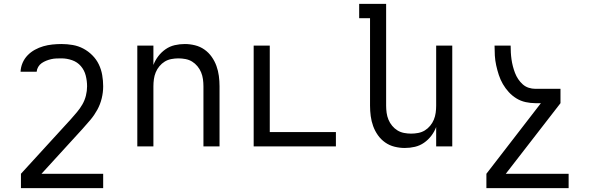

<svg xmlns="http://www.w3.org/2000/svg" viewBox="-20 -755 3040 990"><path d="M88 215V141L345 -140Q361 -158 377 -177Q393 -196 405 -217Q417 -238 423 -262Q429 -286 429 -310Q429 -338 422 -365.5Q415 -393 397 -414Q379 -435 352 -444.5Q325 -454 297 -454Q284 -454 270.5 -453.5Q257 -453 244 -450Q231 -447 218.5 -442Q206 -437 195 -429.5Q184 -422 177 -410Q170 -398 169 -385H86Q87 -409 96.5 -431Q106 -453 122.5 -470Q139 -487 160 -498.5Q181 -510 203.5 -516.5Q226 -523 250 -525.5Q274 -528 297 -528Q326 -528 355 -523Q384 -518 409.5 -504.5Q435 -491 456 -470Q477 -449 489.5 -423Q502 -397 507 -368Q512 -339 512 -310Q512 -279 504.5 -248Q497 -217 482 -189.5Q467 -162 447 -138Q427 -114 406 -91L194 141H512V215Z M688 0V-520H771V-420Q780 -444 796 -465Q812 -486 833.5 -501Q855 -516 880.5 -522Q906 -528 933 -528Q959 -528 985.5 -521.5Q1012 -515 1034 -499.5Q1056 -484 1071.5 -462Q1087 -440 1096 -415Q1105 -390 1108.5 -363.5Q1112 -337 1112 -310V0H1029V-310Q1029 -328 1026.5 -346.5Q1024 -365 1017 -382Q1010 -399 998 -413.5Q986 -428 970.5 -437.5Q955 -447 936.5 -450.5Q918 -454 900 -454Q882 -454 863.5 -450.5Q845 -447 829.5 -437.5Q814 -428 802 -413.5Q790 -399 783 -382Q776 -365 773.5 -346.5Q771 -328 771 -310V0Z M1288 0V-520H1371V-74H1712V0Z M2067 8Q2041 8 2014.5 1.5Q1988 -5 1966 -20.5Q1944 -36 1928.5 -58Q1913 -80 1904 -105Q1895 -130 1891.5 -156.5Q1888 -183 1888 -210V-661H1832V-735H1971V-210Q1971 -192 1973.5 -173.5Q1976 -155 1983 -138Q1990 -121 2002 -106.5Q2014 -92 2029.5 -82.5Q2045 -73 2063.5 -69.5Q2082 -66 2100 -66Q2118 -66 2136.5 -69.5Q2155 -73 2170.5 -82.5Q2186 -92 2198 -106.5Q2210 -121 2217 -138Q2224 -155 2226.5 -173.5Q2229 -192 2229 -210V-520H2312V0H2229V-100Q2220 -76 2204 -55Q2188 -34 2166.5 -19Q2145 -4 2119.5 2Q2094 8 2067 8Z M2488 215V141L2769 -223H2741Q2716 -223 2690.5 -228.5Q2665 -234 2643 -247.5Q2621 -261 2603.5 -280Q2586 -299 2573 -321.5Q2560 -344 2552 -368.5Q2544 -393 2538.5 -418Q2533 -443 2531.5 -468.5Q2530 -494 2530 -520H2613Q2613 -502 2614 -484Q2615 -466 2617.5 -448.5Q2620 -431 2624.5 -413.5Q2629 -396 2635.5 -379Q2642 -362 2652 -347Q2662 -332 2675.5 -320Q2689 -308 2706 -302.5Q2723 -297 2741 -297H2870V-223L2588 141H2912V215Z"/></svg>

Font: Iosevka Extended
Style: Regular
Weight: 400
Width: 7
Monospace: yes
Designer: Belleve Invis
Foundry: Belleve Invis
Version: Version 32.5.0; ttfautohint (v1.8.4)